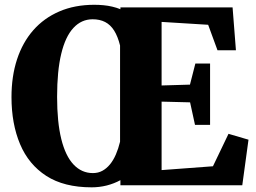

<svg xmlns="http://www.w3.org/2000/svg" viewBox="-20 -774 1068 802"><path d="M483 -21.5Q456.5 -7 425.8 0.8Q395 8.5 363 8.5Q247.5 8.5 173.5 -39.2Q99.5 -87 63.8 -172Q28 -257 28 -368.5Q28 -455.5 51.2 -526.2Q74.5 -597 119 -647.8Q163.5 -698.5 227.8 -726.2Q292 -754 374 -754Q393.5 -754 412.2 -752.2Q431 -750.5 449 -746.2Q467 -742 483 -735.5V-743H951.5L965.5 -564H888.5L849.5 -670.5L655 -682.5V-417L773.5 -420.5L796 -508.5H857.5V-252.5H794.5L774 -346.5L655 -349.5V-63.5L869.5 -79.5L934.5 -215L1018 -190.5L992 0H483ZM368 -51Q390 -51 407.5 -60.5Q425 -70 439.2 -87.2Q453.5 -104.5 464 -128.8Q474.5 -153 481.5 -182V-584Q472 -622 456.8 -646.2Q441.5 -670.5 419.2 -682Q397 -693.5 367 -693.5Q320 -693.5 286.5 -657.2Q253 -621 235.8 -549.2Q218.5 -477.5 218.5 -369.5Q218.5 -264 236 -193.2Q253.5 -122.5 287.2 -86.8Q321 -51 368 -51Z"/></svg>

Font: Merriweather 36pt Black
Style: Regular
Weight: 900
Version: Version 2.100